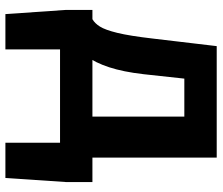

<svg xmlns="http://www.w3.org/2000/svg" viewBox="-74 -526 795 686"><g transform="rotate(90 323.0 -182.5)"><path d="M156 0V195.2H29.9L15 -20V-115.7H629.9V-20L615.5 195.2H489.4V0ZM396 -43.2V-444.1H260.4L244.6 -298.5Q236.3 -226 219.8 -175.5Q203.2 -125.1 179.8 -93.8Q156.4 -62.5 127.2 -47.7Q98 -32.8 64.1 -30.5L48 -115.7Q62.7 -123.9 74.4 -142.5Q86.2 -161 97 -204.9Q107.7 -248.9 117.2 -330.9L144.3 -559.8H542.5V-43.2Z"/></g></svg>

Font: Noto Sans JP
Style: Regular
Weight: 100
Designer: Ryoko NISHIZUKA 西塚涼子 (kana, bopomofo & ideographs); Paul D. Hunt (Latin, Greek & Cyrillic); Sandoll Communications 산돌커뮤니
Foundry: Adobe
Version: Version 2.004;hotconv 1.0.118;makeotfexe 2.5.65603